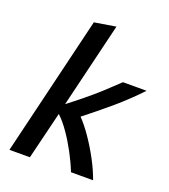

<svg xmlns="http://www.w3.org/2000/svg" viewBox="-141 -878 860 979"><g transform="rotate(20 289.0 -388.5)"><path d="M24 0 206 -758 322 -777 211 -316Q249 -345 292 -380Q335 -415 376 -452.5Q417 -490 450 -522H578Q551 -493 516.5 -460Q482 -427 444.5 -395Q407 -363 371.5 -334.5Q336 -306 307 -283Q338 -251 371 -203Q404 -155 432.5 -101.5Q461 -48 478 0H358Q339 -48 313 -96.5Q287 -145 257.5 -187.5Q228 -230 198 -258L135 0Z"/></g></svg>

Font: Ubuntu Sans Mono Medium
Style: Italic
Weight: 500
Italic angle: -13.5°
Monospace: yes
Designer: Dalton Maag Ltd
Foundry: Dalton Maag Ltd
Version: Version 1.006